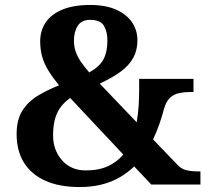

<svg xmlns="http://www.w3.org/2000/svg" viewBox="-20 -744 841 774"><path d="M301 10Q219 10 162.5 -15.5Q106 -41 76.5 -88.5Q47 -136 47 -203Q47 -262 70.5 -298.5Q94 -335 133 -358.5Q172 -382 218 -400Q192 -432 175 -459.5Q158 -487 150 -515.5Q142 -544 142 -577Q142 -621 164.5 -654Q187 -687 232 -705.5Q277 -724 343 -724Q407 -724 449.5 -704.5Q492 -685 513 -653Q534 -621 534 -582Q534 -542 517.5 -511.5Q501 -481 467.5 -456Q434 -431 382 -407L531 -251Q537 -286 539 -320Q541 -354 541 -382V-426H760V-373H744Q722 -373 701.5 -368.5Q681 -364 665.5 -350Q650 -336 641 -305Q634 -277 623 -245.5Q612 -214 597 -182L697 -78Q711 -63 731.5 -58Q752 -53 779 -53H788V0H590L521 -73Q496 -49 464 -30Q432 -11 391.5 -0.5Q351 10 301 10ZM326 -57Q379 -57 416 -74.5Q453 -92 477 -121L263 -349Q235 -329 220 -305.5Q205 -282 199.5 -255.5Q194 -229 194 -198Q194 -139 230 -98Q266 -57 326 -57ZM340 -452Q382 -476 397.5 -505.5Q413 -535 413 -581Q413 -616 399 -640Q385 -664 343 -664Q309 -664 293.5 -640Q278 -616 278 -580Q278 -557 285 -536.5Q292 -516 305.5 -496Q319 -476 340 -452Z"/></svg>

Font: Noto Serif Armenian
Style: Regular
Weight: 400
Designer: Monotype Design Team
Foundry: Monotype Imaging Inc.
Version: Version 2.007